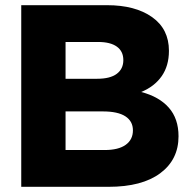

<svg xmlns="http://www.w3.org/2000/svg" viewBox="-20 -721 745 741"><path d="M62 0H399Q528 0 598.5 -52.5Q669 -105 669 -195Q669 -263 631.5 -305.5Q594 -348 525 -366Q576 -387 604 -427Q632 -467 632 -525Q632 -609 567 -655Q502 -701 393 -701H62ZM233 -559H359Q406 -559 431 -541Q456 -523 456 -489Q456 -455 430.5 -436Q405 -417 355 -417H233ZM233 -291H377Q435 -291 464 -272Q493 -253 493 -218Q493 -182 465 -162Q437 -142 384 -142H233Z"/></svg>

Font: Geom ExtraBold
Style: Bold
Weight: 800
Version: Version 1.102